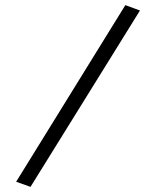

<svg xmlns="http://www.w3.org/2000/svg" viewBox="-20 -723 566 749"><path d="M526 -682 469 -703 43 -14 99 6Z"/></svg>

Font: RazerF5 Light
Style: Italic
Weight: 300
Foundry: Razer Inc.
Version: Version 2